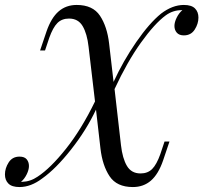

<svg xmlns="http://www.w3.org/2000/svg" viewBox="-53 -742 822 776"><path d="M749 -671Q749 -646 734 -622.5Q719 -599 690 -599Q671 -599 661.5 -610Q652 -621 652 -637Q652 -652 661 -670.5Q670 -689 684 -701H681Q646 -701 617 -680Q572 -647 516.5 -569.5Q461 -492 410 -382L436 -155Q442 -102 460 -71.5Q478 -41 515 -41Q544 -41 562 -59Q580 -77 595 -119L612 -170H632L606 -93Q587 -38 557 -12Q527 14 484 14Q419 14 390 -29.5Q361 -73 353 -142L335 -299Q296 -216 234.5 -138Q173 -60 118 -21Q72 14 26 14Q-5 14 -19 0Q-33 -14 -33 -37Q-33 -62 -18 -85.5Q-3 -109 26 -109Q46 -109 55 -98Q64 -87 64 -71Q64 -56 55 -37.5Q46 -19 32 -7H36Q70 -8 99 -28Q151 -62 213.5 -140.5Q276 -219 331 -332L305 -553Q299 -606 281 -636.5Q263 -667 226 -667Q197 -667 179 -649Q161 -631 146 -589L129 -538H109L135 -615Q154 -670 184 -696Q214 -722 257 -722Q322 -722 351 -678.5Q380 -635 388 -566L406 -411Q445 -496 498 -572.5Q551 -649 598 -687Q644 -722 690 -722Q721 -722 735 -708Q749 -694 749 -671Z"/></svg>

Font: Playfair Display
Style: Italic
Weight: 400
Italic angle: -14°
Designer: Claus Eggers Sørensen
Foundry: Claus Eggers Sørensen
Version: Version 1.200; ttfautohint (v1.6)